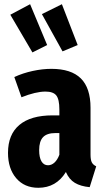

<svg xmlns="http://www.w3.org/2000/svg" viewBox="-20 -875 497 912"><path d="M437 -85 406 14Q363 10 335.5 -6.5Q308 -23 293 -58Q247 17 162 17Q96 17 57 -28.5Q18 -74 18 -149Q18 -236 72 -281.5Q126 -327 230 -327H262V-355Q262 -403 247.5 -421.5Q233 -440 196 -440Q150 -440 82 -413L48 -509Q89 -528 135.5 -538Q182 -548 224 -548Q318 -548 364 -502.5Q410 -457 410 -363V-141Q410 -116 416 -104Q422 -92 437 -85ZM262 -140V-243H244Q203 -243 184.5 -223.5Q166 -204 166 -162Q166 -127 177 -108.5Q188 -90 208 -90Q225 -90 239 -103Q253 -116 262 -140ZM123 -855 204 -661 134 -626 29 -805ZM274 -855 349 -661 277 -631 179 -808Z"/></svg>

Font: Fira Sans Extra Condensed
Style: Bold
Weight: 700
Width: 1
Designer: Carrois Corporate & Edenspiekermann AG
Foundry: Carrois Corporate GbR & Edenspiekermann AG
Version: Version 4.203